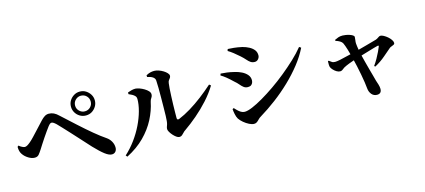

<svg xmlns="http://www.w3.org/2000/svg" viewBox="-60 -1259 4075 1841"><g transform="rotate(-15 1977.5 -338.5)"><path d="M758 -472Q726 -472 699 -488Q672 -504 656 -531Q640 -558 640 -590Q640 -623 656 -649.5Q672 -676 699 -692.5Q726 -709 758 -709Q792 -709 818 -692.5Q844 -676 860.5 -649.5Q877 -623 877 -590Q877 -558 860.5 -531Q844 -504 818 -488Q792 -472 758 -472ZM902 -47Q874 -47 834.5 -77Q795 -107 736 -169Q719 -188 691 -218.5Q663 -249 631 -284.5Q599 -320 567 -354.5Q535 -389 508 -418Q481 -447 464 -464Q449 -478 438.5 -484.5Q428 -491 419 -491Q412 -491 404 -485Q396 -479 385 -465Q373 -449 355 -424Q337 -399 318 -370.5Q299 -342 281.5 -315Q264 -288 253 -270Q237 -245 222 -226.5Q207 -208 180 -208Q150 -208 117.5 -228Q85 -248 66 -276Q56 -290 51 -308.5Q46 -327 46 -351L57 -361Q73 -347 89 -339.5Q105 -332 114 -332Q125 -332 138.5 -339.5Q152 -347 171 -363Q190 -379 213.5 -404Q237 -429 261.5 -455.5Q286 -482 306.5 -504Q327 -526 338 -538Q357 -558 375.5 -569.5Q394 -581 416 -581Q442 -581 465.5 -570Q489 -559 514 -534Q584 -470 651.5 -408.5Q719 -347 781 -295.5Q843 -244 892 -211Q920 -192 936 -163Q952 -134 952 -102Q952 -78 938.5 -62.5Q925 -47 902 -47ZM758 -513Q791 -513 813.5 -535.5Q836 -558 836 -590Q836 -623 813.5 -645.5Q791 -668 758 -668Q727 -668 704 -645.5Q681 -623 681 -590Q681 -558 704 -535.5Q727 -513 758 -513Z M1571 -41Q1557 -41 1540.5 -53Q1524 -65 1509 -82Q1494 -99 1484.5 -116Q1475 -133 1475 -144Q1475 -156 1478.5 -165.5Q1482 -175 1486 -187.5Q1490 -200 1492 -220Q1494 -234 1495 -270Q1496 -306 1496.5 -354Q1497 -402 1497.5 -452Q1498 -502 1497.5 -547Q1497 -592 1495 -621Q1494 -642 1474.5 -656Q1455 -670 1419 -677L1418 -694Q1442 -707 1460.5 -711.5Q1479 -716 1499 -716Q1519 -716 1542.5 -708Q1566 -700 1587 -687Q1608 -674 1621 -659.5Q1634 -645 1634 -633Q1634 -620 1627.5 -611.5Q1621 -603 1613.5 -593Q1606 -583 1604 -564Q1601 -547 1599 -514Q1597 -481 1595 -440Q1593 -399 1592 -357.5Q1591 -316 1590.5 -280.5Q1590 -245 1590 -224Q1590 -200 1613 -209Q1669 -232 1731 -269.5Q1793 -307 1855 -354.5Q1917 -402 1974 -453L1990 -440Q1948 -371 1890 -307Q1832 -243 1767.5 -188Q1703 -133 1641 -90Q1629 -83 1618.5 -71Q1608 -59 1597 -50Q1586 -41 1571 -41ZM1026 -3Q1083 -55 1129 -118Q1175 -181 1207.5 -248Q1240 -315 1257.5 -379.5Q1275 -444 1275 -498Q1275 -515 1264.5 -527Q1254 -539 1237.5 -548Q1221 -557 1204 -564V-581Q1221 -587 1240 -592.5Q1259 -598 1281 -598Q1298 -597 1321 -589Q1344 -581 1366.5 -567.5Q1389 -554 1403 -538.5Q1417 -523 1417 -507Q1417 -488 1406 -472.5Q1395 -457 1391 -438Q1374 -353 1331 -270Q1288 -187 1216 -114.5Q1144 -42 1039 12Z M2295 23Q2274 23 2247 9.5Q2220 -4 2195.5 -24.5Q2171 -45 2156 -67Q2144 -87 2138 -117Q2132 -147 2131 -167L2144 -174Q2155 -162 2169.5 -147.5Q2184 -133 2201.5 -122.5Q2219 -112 2238 -112Q2267 -112 2315 -132Q2363 -152 2423 -187Q2483 -222 2549 -267.5Q2615 -313 2679.5 -365.5Q2744 -418 2801.5 -472Q2859 -526 2901 -578L2919 -566Q2881 -489 2822.5 -414.5Q2764 -340 2691 -270Q2618 -200 2537 -139Q2456 -78 2375 -29Q2359 -20 2347.5 -7.5Q2336 5 2324 14Q2312 23 2295 23ZM2329 -333Q2305 -333 2288 -346Q2271 -359 2255 -378.5Q2239 -398 2215 -418Q2181 -451 2153 -473.5Q2125 -496 2102 -509L2108 -526Q2139 -524 2170.5 -520Q2202 -516 2242 -506Q2278 -498 2310 -482Q2342 -466 2362 -442.5Q2382 -419 2382 -388Q2382 -376 2377.5 -363.5Q2373 -351 2361.5 -342Q2350 -333 2329 -333ZM2455 -549Q2431 -549 2414 -560.5Q2397 -572 2380 -592Q2363 -612 2336 -636Q2307 -662 2280 -683Q2253 -704 2229 -718L2235 -736Q2260 -735 2295.5 -731.5Q2331 -728 2376 -718Q2411 -709 2440 -693.5Q2469 -678 2486.5 -656Q2504 -634 2504 -602Q2504 -582 2490 -565.5Q2476 -549 2455 -549Z M3506 59Q3473 59 3452.5 34.5Q3432 10 3429 -25Q3427 -50 3421.5 -87Q3416 -124 3408 -166.5Q3400 -209 3390.5 -253Q3381 -297 3371 -336Q3365 -359 3358.5 -383.5Q3352 -408 3345.5 -430.5Q3339 -453 3332 -471.5Q3325 -490 3320 -501Q3313 -515 3295 -526Q3277 -537 3253 -544L3252 -554Q3270 -563 3288 -569.5Q3306 -576 3331 -576Q3344 -576 3362.5 -573Q3381 -570 3399.5 -564Q3418 -558 3430 -550Q3442 -542 3442 -532Q3442 -517 3439 -500.5Q3436 -484 3437 -468Q3438 -458 3440 -440Q3442 -422 3446 -401Q3450 -380 3454 -361Q3464 -321 3474.5 -279Q3485 -237 3496 -198.5Q3507 -160 3515.5 -128Q3524 -96 3530 -74Q3536 -58 3543.5 -32.5Q3551 -7 3551 11Q3551 59 3506 59ZM3549 -215Q3570 -244 3588 -276Q3606 -308 3619.5 -336.5Q3633 -365 3640 -383Q3643 -391 3640 -393Q3637 -395 3629 -393Q3615 -390 3591 -383Q3567 -376 3537 -367Q3507 -358 3475 -348.5Q3443 -339 3413 -330Q3392 -324 3368.5 -316Q3345 -308 3325.5 -300.5Q3306 -293 3295 -288Q3267 -276 3252.5 -263Q3238 -250 3222 -250Q3205 -250 3187 -261Q3169 -272 3155 -287.5Q3141 -303 3136 -316Q3133 -326 3132.5 -342.5Q3132 -359 3133 -374L3141 -377Q3155 -367 3166.5 -358.5Q3178 -350 3199 -350Q3215 -350 3249.5 -357Q3284 -364 3326.5 -375Q3369 -386 3406 -394Q3431 -400 3464.5 -409Q3498 -418 3532.5 -427.5Q3567 -437 3593.5 -444.5Q3620 -452 3631 -455Q3645 -460 3658 -470Q3671 -480 3681 -480Q3695 -480 3714 -469.5Q3733 -459 3750.5 -444Q3768 -429 3780 -411.5Q3792 -394 3792 -379Q3792 -369 3782 -363.5Q3772 -358 3759.5 -354Q3747 -350 3740 -344Q3710 -319 3664 -279Q3618 -239 3559 -207Z"/></g></svg>

Font: Noto Serif HK ExtraLight
Style: Bold
Weight: 700
Version: Version 2.002-H1;hotconv 1.1.0;makeotfexe 2.6.0